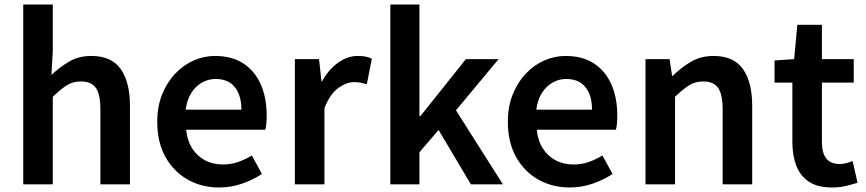

<svg xmlns="http://www.w3.org/2000/svg" viewBox="-20 -817 3838 851"><path d="M83 0V-797H214V-591L208 -485Q243 -518 285.5 -543.5Q328 -569 385 -569Q474 -569 515 -511Q556 -453 556 -348V0H425V-331Q425 -400 404.5 -428Q384 -456 339 -456Q303 -456 275.5 -438.5Q248 -421 214 -388V0Z M951 14Q874 14 812 -21Q750 -56 713.5 -121Q677 -186 677 -277Q677 -345 698.5 -398.5Q720 -452 756.5 -490.5Q793 -529 838.5 -549Q884 -569 933 -569Q1008 -569 1059 -535.5Q1110 -502 1136 -442.5Q1162 -383 1162 -305Q1162 -286 1160.5 -269.5Q1159 -253 1156 -242H805Q810 -193 832 -159Q854 -125 888.5 -106.5Q923 -88 968 -88Q1003 -88 1034 -98.5Q1065 -109 1096 -128L1141 -46Q1102 -20 1053 -3Q1004 14 951 14ZM803 -331H1050Q1050 -394 1021 -430.5Q992 -467 935 -467Q904 -467 876 -451.5Q848 -436 828.5 -406Q809 -376 803 -331Z M1287 0V-555H1394L1405 -456H1407Q1437 -510 1479 -539.5Q1521 -569 1565 -569Q1587 -569 1601.5 -566Q1616 -563 1628 -557L1606 -444Q1591 -448 1578.5 -450.5Q1566 -453 1548 -453Q1516 -453 1479.5 -427Q1443 -401 1418 -338V0Z M1710 0V-797H1839V-302H1843L2045 -555H2190L2001 -328L2209 0H2067L1924 -241L1839 -142V0Z M2505 14Q2428 14 2366 -21Q2304 -56 2267.5 -121Q2231 -186 2231 -277Q2231 -345 2252.5 -398.5Q2274 -452 2310.5 -490.5Q2347 -529 2392.5 -549Q2438 -569 2487 -569Q2562 -569 2613 -535.5Q2664 -502 2690 -442.5Q2716 -383 2716 -305Q2716 -286 2714.5 -269.5Q2713 -253 2710 -242H2359Q2364 -193 2386 -159Q2408 -125 2442.5 -106.5Q2477 -88 2522 -88Q2557 -88 2588 -98.5Q2619 -109 2650 -128L2695 -46Q2656 -20 2607 -3Q2558 14 2505 14ZM2357 -331H2604Q2604 -394 2575 -430.5Q2546 -467 2489 -467Q2458 -467 2430 -451.5Q2402 -436 2382.5 -406Q2363 -376 2357 -331Z M2841 0V-555H2948L2959 -480H2961Q2998 -517 3042 -543Q3086 -569 3143 -569Q3232 -569 3273 -511Q3314 -453 3314 -348V0H3183V-331Q3183 -400 3162.5 -428Q3142 -456 3097 -456Q3061 -456 3033.5 -438.5Q3006 -421 2972 -388V0Z M3668 14Q3604 14 3565.5 -11.5Q3527 -37 3509.5 -82.5Q3492 -128 3492 -188V-451H3413V-549L3500 -555L3514 -707H3623V-555H3764V-451H3623V-187Q3623 -139 3642.5 -114.5Q3662 -90 3702 -90Q3716 -90 3731.5 -94Q3747 -98 3759 -103L3781 -7Q3759 0 3730.5 7Q3702 14 3668 14Z"/></svg>

Font: Noto Sans HK Thin SemiBold
Style: Regular
Weight: 600
Version: Version 2.004-H2;hotconv 1.0.118;makeotfexe 2.5.65603